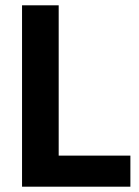

<svg xmlns="http://www.w3.org/2000/svg" viewBox="-20 -703 522 723"><path d="M63 0V-683H201V-117H471V0Z"/></svg>

Font: Cairo Play
Style: Bold
Weight: 700
Version: Version 3.119